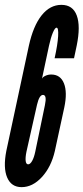

<svg xmlns="http://www.w3.org/2000/svg" viewBox="-26 -763 344 791"><path d="M63 8Q108.5 8 146.8 -33.8Q185 -75.5 200 -141L239 -321Q252 -383 237.5 -419.5Q223 -456 185 -456Q172.5 -456 161.5 -451Q150.5 -446 147 -439L176 -575Q183.5 -609 192 -629Q200.5 -649 207 -649Q215.5 -649 213.5 -614.2Q211.5 -579.5 199 -523H279L290 -575Q306.5 -655.5 290.2 -699.2Q274 -743 227 -743Q180 -743 145.5 -699.8Q111 -656.5 93 -575L0 -141Q-13.5 -71.5 3.5 -31.8Q20.5 8 63 8ZM90 -86Q81.5 -86 79.8 -99.8Q78 -113.5 83 -138L126.5 -331.5Q136 -372 151 -372Q168 -372 159 -329.5L119.5 -139Q114.5 -114.5 106.5 -100.2Q98.5 -86 90 -86Z"/></svg>

Font: League Gothic Condensed Italic
Style: Regular
Weight: 400
Width: 3
Designer: The League of Moveable Type
Version: Version 1.600; ttfautohint (v1.8.3)